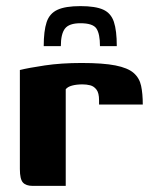

<svg xmlns="http://www.w3.org/2000/svg" viewBox="-20 -608 503 628"><path d="M243 -588Q292 -588 317.5 -576.5Q343 -565 352.5 -536.5Q362 -508 362 -457H307Q307 -497 295.5 -514.5Q284 -532 243 -532Q206 -532 192.5 -514.5Q179 -497 179 -457H123Q123 -507 132.5 -535.5Q142 -564 168 -576Q194 -588 243 -588ZM195 0H87Q65 0 55 -11Q45 -22 45 -55V-379Q73 -386 126.5 -394Q180 -402 247 -402Q317 -402 357.5 -394Q398 -386 417 -369.5Q436 -353 441.5 -327.5Q447 -302 447 -266H304V-280Q304 -304 295.5 -315Q287 -326 275 -329Q263 -332 250 -332Q230 -332 215.5 -328Q201 -324 195 -316Z"/></svg>

Font: Genos
Style: Bold
Weight: 700
Designer: Robert E. Leuschke
Foundry: Robert E. Leuschke
Version: Version 1.010